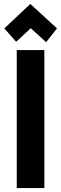

<svg xmlns="http://www.w3.org/2000/svg" viewBox="-20 -954 310 974"><path d="M205 -700H65V0H205ZM62 -742 136 -811 214 -740 269 -810 134 -934 2 -810Z"/></svg>

Font: Righteous
Style: Regular
Weight: 400
Designer: Astigmatic (AOETI)
Foundry: Astigmatic (AOETI)
Version: Version 1.000